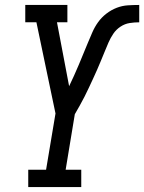

<svg xmlns="http://www.w3.org/2000/svg" viewBox="-20 -755 582 775"><path d="M94 0V-70H166L204 -297L169 -464L127 -665H82V-735H252V-665H210L259 -407Q269 -428 279 -450Q289 -472 298 -493.5Q307 -515 316 -537Q325 -559 334 -580.5Q343 -602 352.5 -624Q362 -646 376 -665.5Q390 -685 409.5 -700Q429 -715 451 -723.5Q473 -732 496 -733.5Q519 -735 542 -735V-665Q523 -665 503.5 -662Q484 -659 466.5 -647.5Q449 -636 437.5 -619Q426 -602 418 -583.5Q410 -565 402.5 -546.5Q395 -528 387.5 -510Q380 -492 372 -473.5Q364 -455 355.5 -437Q347 -419 338.5 -400.5Q330 -382 321 -364.5Q312 -347 302 -329Q292 -311 282 -294L245 -70H308V0Z"/></svg>

Font: Iosevka Slab Oblique
Style: Regular
Weight: 400
Italic angle: -9°
Monospace: yes
Designer: Belleve Invis
Foundry: Belleve Invis
Version: Version 11.1.1; ttfautohint (v1.8.3)